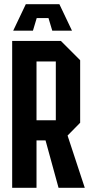

<svg xmlns="http://www.w3.org/2000/svg" viewBox="-20 -895 440 915"><path d="M154 -322H246V-602H154ZM362 -608V-310L302 -249L384 0H259L197 -226H154V0H38V-700H270ZM137 -749H43L103 -875H263L323 -749H229L211 -809H155Z"/></svg>

Font: Tektur Condensed Medium
Style: Regular
Weight: 500
Width: 3
Designer: Adam Jagosz
Foundry: Adam Jagosz
Version: Version 1.005;gftools[0.9.30]